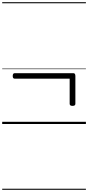

<svg xmlns="http://www.w3.org/2000/svg" viewBox="-20 -1130 803 1750"><path d="M640 -165Q628 -165 621.5 -169.5Q615 -174 615 -184V-413H114Q105 -413 100.5 -419Q96 -425 96 -437Q96 -463 114 -463H649Q667 -463 667 -437V-184Q667 -174 660.5 -169.5Q654 -165 640 -165ZM0 590H763V600H0ZM0 -20H763V0H0ZM0 -505H763V-500H0ZM0 -1110H763V-1100H0Z"/></svg>

Font: Playwrite FR Moderne Guides
Style: Regular
Weight: 400
Designer: Veronika Burian, José Scaglione
Foundry: TypeTogether
Version: Version 1.003